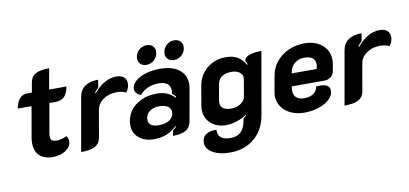

<svg xmlns="http://www.w3.org/2000/svg" viewBox="-80 -975 3103 1456"><g transform="rotate(-10 1471.5 -247.0)"><path d="M121 -122Q121 -145 125 -166L166 -399H60Q68 -447 91 -473.5Q114 -500 147 -500H186L200 -579Q208 -621 242.5 -640Q277 -659 347 -659L319 -500H452Q443 -447 418.5 -423Q394 -399 348 -399H303L263 -171Q261 -155 261 -149Q261 -127 272.5 -118Q284 -109 310 -109Q345 -109 386 -129Q393 -122 397 -110.5Q401 -99 401 -87Q401 -47 359.5 -19Q318 9 259 9Q193 9 157 -25Q121 -59 121 -122Z M664 -282 627 -71Q619 -29 583.5 -10Q548 9 476 9L549 -405Q558 -456 596 -482.5Q634 -509 698 -509L688 -450Q668 -430 657 -416L663 -412Q745 -509 837 -509Q874 -509 894.5 -491.5Q915 -474 915 -442Q915 -425 908.5 -407Q902 -389 890 -375Q867 -391 818 -391Q759 -391 715.5 -360.5Q672 -330 664 -282Z M878 -126Q878 -184 908.5 -230Q939 -276 993 -302Q1047 -328 1115 -328Q1159 -328 1192 -315Q1225 -302 1253 -273L1259 -279Q1245 -296 1231 -306L1233 -319Q1234 -324 1234 -333Q1234 -366 1210.5 -384Q1187 -402 1143 -402Q1099 -402 1061.5 -386Q1024 -370 999 -339Q979 -344 965.5 -358.5Q952 -373 952 -390Q952 -423 981.5 -450.5Q1011 -478 1062 -493.5Q1113 -509 1175 -509Q1267 -509 1319.5 -468.5Q1372 -428 1372 -358Q1372 -341 1369 -323L1326 -80Q1318 -33 1284.5 -12Q1251 9 1183 9L1190 -30Q1205 -41 1219 -55L1215 -60Q1174 -23 1132.5 -7Q1091 9 1037 9Q966 9 922 -28.5Q878 -66 878 -126ZM1208 -171Q1208 -199 1184 -214.5Q1160 -230 1118 -230Q1071 -230 1042 -206.5Q1013 -183 1013 -145Q1013 -89 1093 -89Q1146 -89 1177 -111.5Q1208 -134 1208 -171ZM1016 -615Q1016 -651 1042.5 -677Q1069 -703 1105 -703Q1134 -703 1151 -687Q1168 -671 1168 -644Q1168 -608 1142 -582Q1116 -556 1079 -556Q1051 -556 1033.5 -572.5Q1016 -589 1016 -615ZM1228 -615Q1228 -651 1254 -677Q1280 -703 1317 -703Q1345 -703 1362.5 -686.5Q1380 -670 1380 -644Q1380 -608 1354 -582Q1328 -556 1291 -556Q1263 -556 1245.5 -572.5Q1228 -589 1228 -615Z M1404 101Q1404 61 1432 40.5Q1460 20 1515 20Q1511 101 1609 101Q1660 101 1688.5 75.5Q1717 50 1728 -3L1733 -29Q1750 -41 1758 -49L1755 -54Q1728 -32 1682 -16.5Q1636 -1 1598 -1Q1523 -1 1477.5 -42.5Q1432 -84 1432 -150Q1432 -166 1435 -182L1460 -327Q1474 -409 1535 -459Q1596 -509 1681 -509Q1733 -509 1769 -488.5Q1805 -468 1829 -424L1835 -428Q1830 -440 1821 -454Q1825 -481 1859 -495Q1893 -509 1955 -509L1870 -24Q1851 83 1775.5 146Q1700 209 1590 209Q1507 209 1455.5 179Q1404 149 1404 101ZM1764 -188 1787 -322Q1788 -325 1788 -332Q1788 -358 1764.5 -375Q1741 -392 1704 -392Q1657 -392 1629.5 -373Q1602 -354 1595 -317L1573 -192Q1572 -187 1572 -177Q1572 -148 1593.5 -133Q1615 -118 1655 -118Q1696 -118 1727.5 -138.5Q1759 -159 1764 -188Z M1996 -153Q1996 -171 1998 -180L2021 -308Q2031 -367 2068.5 -412.5Q2106 -458 2162.5 -483.5Q2219 -509 2286 -509Q2342 -509 2384.5 -488.5Q2427 -468 2450.5 -431.5Q2474 -395 2474 -349Q2474 -333 2471 -315L2461 -261Q2456 -236 2435.5 -220Q2415 -204 2387 -204H2135L2133 -190Q2132 -184 2132 -172Q2132 -137 2153 -118Q2174 -99 2214 -99Q2257 -99 2284.5 -118Q2312 -137 2317 -171Q2339 -173 2346 -173Q2422 -173 2422 -120Q2422 -86 2391 -56Q2360 -26 2307.5 -8.5Q2255 9 2194 9Q2138 9 2092.5 -12.5Q2047 -34 2021.5 -71Q1996 -108 1996 -153ZM2344 -301 2347 -315Q2350 -327 2350 -337Q2350 -368 2328.5 -385Q2307 -402 2266 -402Q2224 -402 2193.5 -378.5Q2163 -355 2155 -315L2152 -301Z M2692 -282 2655 -71Q2647 -29 2611.5 -10Q2576 9 2504 9L2577 -405Q2586 -456 2624 -482.5Q2662 -509 2726 -509L2716 -450Q2696 -430 2685 -416L2691 -412Q2773 -509 2865 -509Q2902 -509 2922.5 -491.5Q2943 -474 2943 -442Q2943 -425 2936.5 -407Q2930 -389 2918 -375Q2895 -391 2846 -391Q2787 -391 2743.5 -360.5Q2700 -330 2692 -282Z"/></g></svg>

Font: K2D ExtraBold
Style: Italic
Weight: 800
Italic angle: -10°
Designer: Katatrad Aksorn Co.,Ltd.
Foundry: Cadson Demak Co.,Ltd.
Version: Version 1.000; ttfautohint (v1.6)